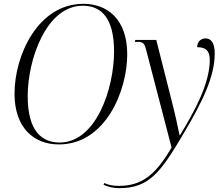

<svg xmlns="http://www.w3.org/2000/svg" viewBox="-20 -745 1164 1005"><path d="M288 11C532 11 646 -269 646 -461C646 -647 539 -725 417 -725C177 -725 56 -453 56 -255C56 -76 157 11 288 11ZM292 1C198 1 125 -60 125 -242C125 -435 223 -715 413 -715C509 -715 577 -653 577 -475C577 -283 484 1 292 1ZM604 240C761 240 821 158 945 -53C1036 -207 1104 -341 1104 -465C1104 -520 1085 -544 1056 -544C1032 -544 1012 -527 1012 -498C1056 -498 1078 -481 1078 -431C1078 -305 995 -157 922 -37H920C912 -76 894 -159 881 -208L798 -536H688L686 -526H697C730 -526 736 -519 746 -480L878 27C794 172 721 228 601 228C566 228 542 221 526 213L522 222C543 233 575 240 604 240Z"/></svg>

Font: Noto Serif Display SemiCondensed Light
Style: Italic
Weight: 300
Width: 4
Italic angle: -12°
Designer: Monotype Design Team
Foundry: Monotype Imaging Inc.
Version: Version 2.009